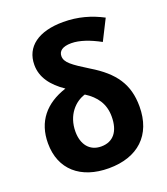

<svg xmlns="http://www.w3.org/2000/svg" viewBox="-141 -865 846 973"><g transform="rotate(-20 281.5 -378.0)"><path d="M279 10C435 10 531 -77 531 -232C531 -352 478 -427 362 -497C278 -549 246 -572 246 -606C246 -633 267 -651 315 -651C360 -651 413 -632 468 -602L524 -713C461 -746 393 -766 313 -766C180 -766 102 -709 102 -611C102 -543 143 -490 209 -445C95 -408 31 -331 31 -214C31 -73 127 10 279 10ZM280 -107C217 -107 182 -154 182 -222C182 -312 237 -367 291 -383C348 -347 381 -300 381 -232C381 -152 345 -107 280 -107Z"/></g></svg>

Font: Noto Sans Mono SemiCondensed ExtraBold
Style: Regular
Weight: 800
Width: 4
Designer: Monotype Design Team
Foundry: Monotype Imaging Inc.
Version: Version 2.014